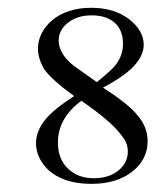

<svg xmlns="http://www.w3.org/2000/svg" viewBox="-20 -462 392 484"><path d="M167 -219.7Q109.9 -261.2 91.8 -287.1Q75.7 -314 75.7 -338.9Q75.7 -359.9 85.2 -378.4Q94.7 -397 112.3 -411.6Q129.9 -426.3 154.8 -434.3Q179.7 -442.4 210 -442.4Q268.1 -442.4 306.2 -413.1Q342.3 -384.3 342.3 -349.1Q342.3 -337.9 337.6 -325.9Q333 -314 322 -300.5Q311 -287.1 291 -272.5Q271 -257.8 239.7 -241.2Q306.2 -197.8 325.2 -172.9Q352.1 -143.1 352.1 -106Q352.1 -59.6 313 -29.1Q273.9 1.5 210 1.5Q139.6 1.5 100.6 -34.7Q70.8 -64.9 70.8 -101.1Q70.8 -129.9 91.8 -157.5Q112.8 -185.1 167 -219.7ZM224.1 -254.9Q245.1 -272 259 -284.9Q272.9 -297.9 277.8 -308.1Q290 -326.2 290 -352.1Q290 -386.2 269 -404.8Q248 -423.3 210.9 -423.3Q174.8 -423.3 151.4 -404.8Q127.9 -386.2 127.9 -359.9Q127.9 -327.1 165 -296.9ZM185.1 -208Q126 -164.1 126 -103Q126 -61 151.4 -36.9Q176.8 -12.7 215.8 -12.7Q254.9 -12.7 278.6 -32.2Q302.2 -51.8 302.2 -79.6Q302.2 -102.1 287.1 -119.6Q262.2 -154.8 185.1 -208Z"/></svg>

Font: ML-NILA02
Style: Regular
Weight: 400
Version: Version ML-NILA02 1.0